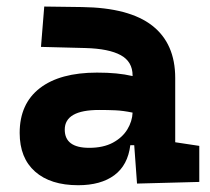

<svg xmlns="http://www.w3.org/2000/svg" viewBox="-20 -542 626 572"><path d="M388.2 4.9 379.9 -109.4H368.2Q360.8 -49.8 320.6 -20Q280.3 9.8 212.9 9.8Q130.4 9.8 84.5 -30.8Q38.6 -71.3 38.6 -146Q38.6 -232.9 98.6 -279.3Q158.7 -325.7 269 -325.7Q301.3 -325.7 326.4 -323.2Q351.6 -320.8 375 -315.4V-316.9Q375 -358.4 339.6 -377.7Q304.2 -397 234.4 -398.9L102.1 -402.3L111.8 -522.5L224.6 -521Q365.2 -519 433.6 -465.6Q502 -412.1 502 -309.6V-118.2L573.7 -107.4V0ZM375 -206.5Q346.7 -212.4 323.7 -213.4Q300.8 -214.4 275.4 -214.4Q172.9 -214.4 172.9 -155.8Q172.9 -101.6 245.6 -101.6Q287.6 -101.6 316.2 -116.9Q344.7 -132.3 359.4 -156.5Q374 -180.7 375 -206.5Z"/></svg>

Font: Cascadia Mono
Style: Bold
Weight: 700
Monospace: yes
Designer: Aaron Bell
Foundry: Saja Typeworks
Version: Version 2404.023; ttfautohint (v1.8.4)